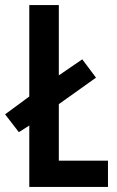

<svg xmlns="http://www.w3.org/2000/svg" viewBox="-34 -734 461 754"><path d="M81 0V-241L40 -215L-14 -285L81 -355V-714H197V-438L289 -501L343 -429L197 -325V-103H390V0Z"/></svg>

Font: Noto Sans Thai ExtCond SemBd
Style: Regular
Weight: 600
Width: 2
Designer: Monotype Design Team
Foundry: Monotype Imaging Inc.
Version: Version 2.002; ttfautohint (v1.8.4.7-5d5b)